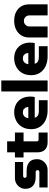

<svg xmlns="http://www.w3.org/2000/svg" viewBox="1108 -1878 770 3027"><g transform="rotate(-90 1493.5 -365.0)"><path d="M51 0V-130H295Q305 -130 311.5 -134Q318 -138 321.5 -144.5Q325 -151 325 -159Q325 -167 321.5 -173.5Q318 -180 311.5 -184Q305 -188 295 -188H211Q161 -188 120 -204.5Q79 -221 54.5 -257.5Q30 -294 30 -352Q30 -397 52.5 -434Q75 -471 113 -493Q151 -515 197 -515H452V-386H231Q220 -386 211.5 -378Q203 -370 203 -358Q203 -347 211 -339Q219 -331 231 -331H311Q368 -331 410 -313.5Q452 -296 474.5 -260Q497 -224 497 -165Q497 -120 474 -82.5Q451 -45 412.5 -22.5Q374 0 326 0Z M761 0Q688 0 646.5 -41.5Q605 -83 605 -155V-638H778V-168Q778 -157 786 -149.5Q794 -142 805 -142H917V0ZM524 -379V-515H917V-379Z M1267 0Q1180 0 1113.5 -31Q1047 -62 1008.5 -120Q970 -178 970 -257Q970 -345 1007 -405Q1044 -465 1105 -496Q1166 -527 1236 -527Q1312 -527 1367.5 -495.5Q1423 -464 1453.5 -407Q1484 -350 1484 -274Q1484 -258 1482.5 -237.5Q1481 -217 1477 -203H1150Q1156 -181 1169.5 -166.5Q1183 -152 1205.5 -145Q1228 -138 1257 -138H1427V0ZM1144 -304H1320Q1320 -319 1316 -331.5Q1312 -344 1305 -355Q1298 -366 1288 -374Q1278 -382 1264 -386Q1250 -390 1234 -390Q1213 -390 1197 -383Q1181 -376 1170 -364.5Q1159 -353 1152.5 -337.5Q1146 -322 1144 -304Z M1565 0V-730H1738V0Z M2118 0Q2031 0 1964.5 -31Q1898 -62 1859.5 -120Q1821 -178 1821 -257Q1821 -345 1858 -405Q1895 -465 1956 -496Q2017 -527 2087 -527Q2163 -527 2218.5 -495.5Q2274 -464 2304.5 -407Q2335 -350 2335 -274Q2335 -258 2333.5 -237.5Q2332 -217 2328 -203H2001Q2007 -181 2020.5 -166.5Q2034 -152 2056.5 -145Q2079 -138 2108 -138H2278V0ZM1995 -304H2171Q2171 -319 2167 -331.5Q2163 -344 2156 -355Q2149 -366 2139 -374Q2129 -382 2115 -386Q2101 -390 2085 -390Q2064 -390 2048 -383Q2032 -376 2021 -364.5Q2010 -353 2003.5 -337.5Q1997 -322 1995 -304Z M2416 0V-296Q2416 -362 2448.5 -414.5Q2481 -467 2540.5 -497Q2600 -527 2680 -527Q2760 -527 2818 -497Q2876 -467 2907 -414.5Q2938 -362 2938 -296V0H2764V-288Q2764 -311 2753 -330.5Q2742 -350 2722.5 -362Q2703 -374 2677 -374Q2652 -374 2631.5 -362Q2611 -350 2600 -330.5Q2589 -311 2589 -288V0Z"/></g></svg>

Font: MuseoModerno Thin ExtraBold
Style: Regular
Weight: 800
Version: Version 1.002